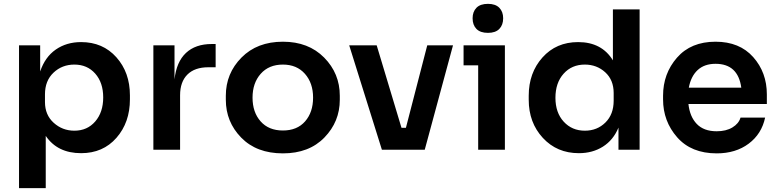

<svg xmlns="http://www.w3.org/2000/svg" viewBox="-20 -779 4047 999"><path d="M79 200V-543H189V-407Q214 -482 270 -521Q326 -560 402 -560Q515 -560 585.5 -481Q656 -402 656 -283V-262Q656 -142 586 -62Q516 18 402 18Q279 18 218 -72V200ZM367 -99Q434 -99 475.5 -147Q517 -195 517 -272Q517 -349 475.5 -396Q434 -443 367 -443Q303 -443 258.5 -401Q214 -359 214 -288V-248Q214 -181 259.5 -140Q305 -99 367 -99Z M778 0V-543H888V-366Q898 -457 947.5 -503.5Q997 -550 1082 -550H1102V-429H1064Q993 -429 955 -391Q917 -353 917 -283V0Z M1452 19Q1315 19 1235 -63Q1155 -145 1155 -260V-281Q1155 -397 1236.5 -479.5Q1318 -562 1452 -562Q1585 -562 1666.5 -479.5Q1748 -397 1748 -281V-260Q1748 -146 1668 -63.5Q1588 19 1452 19ZM1452 -443Q1379 -443 1336.5 -395Q1294 -347 1294 -271Q1294 -195 1336 -147.5Q1378 -100 1452 -100Q1526 -100 1567.5 -147.5Q1609 -195 1609 -271Q1609 -347 1566.5 -395Q1524 -443 1452 -443Z M1967 0 1797 -543H1940L2069 -114H2092L2203 -543H2337L2190 0Z M2519 -608Q2479 -608 2459 -628.5Q2439 -649 2439 -684Q2439 -718 2459 -738.5Q2479 -759 2519 -759Q2558 -759 2578 -738.5Q2598 -718 2598 -684Q2598 -649 2578 -628.5Q2558 -608 2519 -608ZM2468 0V-439H2392V-543H2607V0Z M2992 18Q2878 18 2804.5 -61.5Q2731 -141 2731 -260V-281Q2731 -400 2802.5 -480Q2874 -560 2988 -560Q3111 -560 3169 -465V-730H3308V0H3198V-115Q3171 -50 3117 -16Q3063 18 2992 18ZM3023 -99Q3087 -99 3130 -141.5Q3173 -184 3173 -255V-295Q3173 -363 3129 -403Q3085 -443 3023 -443Q2955 -443 2912.5 -395.5Q2870 -348 2870 -270Q2870 -193 2913 -146Q2956 -99 3023 -99Z M3709 19Q3577 19 3503.5 -64.5Q3430 -148 3430 -262V-281Q3430 -396 3502.5 -479Q3575 -562 3703 -562Q3828 -562 3899 -482Q3970 -402 3970 -288V-238H3562Q3569 -172 3605.5 -134Q3642 -96 3709 -96Q3758 -96 3791 -116Q3824 -136 3833 -167H3961Q3943 -82 3875.5 -31.5Q3808 19 3709 19ZM3703 -447Q3645 -447 3610 -414.5Q3575 -382 3564 -323H3837Q3820 -447 3703 -447Z"/></svg>

Font: Cazoo Sans SemiBold
Style: Regular
Weight: 600
Designer: Jonathan Barnbrook, Julián Moncada
Foundry: Barnbrook Fonts
Version: Version 2.000;Glyphs 3.2.3 (3260)